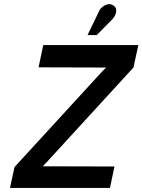

<svg xmlns="http://www.w3.org/2000/svg" viewBox="-20 -921 698 941"><path d="M528 -824Q540 -836 545.5 -849.5Q551 -863 549 -875Q547 -887 536 -894Q524 -903 509 -900Q494 -897 482 -887Q470 -877 465 -865L409 -749H454ZM192 -700 169 -591 500 -590 481 -571 51 -102 29 0H519L541 -105L189 -106L207 -124L634 -590L658 -700Z"/></svg>

Font: Advent Pro
Style: Italic
Weight: 400
Italic angle: -12°
Designer: VivaRado, Andreas Kalpakidis
Foundry: VivaRado, Andreas Kalpakidis
Version: Version 3.000